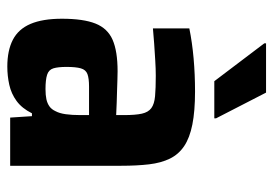

<svg xmlns="http://www.w3.org/2000/svg" viewBox="-134 -624 765 538"><g transform="rotate(90 249.0 -354.5)"><path d="M166 8Q121 8 91 -7.5Q61 -23 46.5 -57Q32 -91 32 -145Q32 -205 45.5 -239Q59 -273 91 -287Q123 -301 179 -301Q189 -301 203 -300.5Q217 -300 233.5 -299.5Q250 -299 267.5 -298.5Q285 -298 302 -297V-319Q302 -351 298 -369Q294 -387 282.5 -395.5Q271 -404 249 -406Q227 -408 192 -408Q172 -408 148.5 -406.5Q125 -405 102 -403.5Q79 -402 59 -400V-502Q98 -510 143 -514Q188 -518 236 -518Q291 -518 328.5 -510.5Q366 -503 389 -487.5Q412 -472 424 -447.5Q436 -423 440 -389Q444 -355 444 -311V0H309L305 -61H297Q283 -33 262.5 -18Q242 -3 217 2.5Q192 8 166 8ZM229 -99Q246 -99 257.5 -101.5Q269 -104 277.5 -110Q286 -116 291 -127Q297 -138 299.5 -155.5Q302 -173 302 -197V-221H222Q199 -221 187 -216.5Q175 -212 171 -198Q167 -184 167 -158Q167 -134 171 -121Q175 -108 189 -103.5Q203 -99 229 -99ZM207 -572 101 -712V-717H239L311 -577V-572Z"/></g></svg>

Font: Saira SemiCondensed
Style: Bold
Weight: 700
Width: 4
Designer: Hector Gatti with collaboration of the Omnibus-Type team
Foundry: Omnibus-Type
Version: Version 1.101